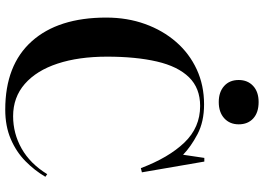

<svg xmlns="http://www.w3.org/2000/svg" viewBox="-157 -835 1006 732"><g transform="rotate(90 346.0 -469.0)"><path d="M398 14Q228 14 137.5 -87Q47 -188 47 -371Q47 -451 71.5 -519Q96 -587 140 -637.5Q184 -688 244.5 -716Q305 -744 378 -744Q444 -744 491.5 -719Q539 -694 570 -664L582 -745H596L637 -507L621 -503Q581 -609 523.5 -669Q466 -729 384 -729Q316 -729 274.5 -686.5Q233 -644 214.5 -564Q196 -484 196 -374Q196 -266 222.5 -185.5Q249 -105 300 -60.5Q351 -16 423 -16Q489 -16 546.5 -48.5Q604 -81 644 -146L654 -139Q630 -98 594.5 -63Q559 -28 510 -7Q461 14 398 14ZM369 -800Q331 -800 308 -820.5Q285 -841 285 -876Q285 -910 307.5 -931Q330 -952 369 -952Q409 -952 431.5 -931.5Q454 -911 454 -876Q454 -842 431 -821Q408 -800 369 -800Z"/></g></svg>

Font: Literata 72pt SemiBold
Style: Regular
Weight: 600
Designer: Latin by Veronika Burian and Jose Scaglione. Greek by Irene Vlachou. Cyrillic by Vera Evstafieva.
Foundry: TypeTogether
Version: Version 3.002